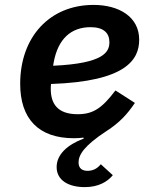

<svg xmlns="http://www.w3.org/2000/svg" viewBox="-20 -548 640 778"><path d="M323.5 210.2C377.5 210.2 414.4 189.6 437.1 161.9L388.5 117.5C372.5 137.4 353.7 144.2 334.9 144.2C313.9 144.2 298.3 134.9 298.3 110.1C298.3 79.5 321 42.3 410.2 -16C465.9 -51.8 496.4 -86.3 526.6 -131L447.8 -181.5C392.8 -109 357.2 -85.2 294.7 -85.2C212.7 -85.2 185.7 -128.2 185.7 -187.9C185.7 -192.8 185.7 -200.3 186.8 -207.7C492.5 -218 544 -307.2 544 -387.1C544 -480.1 462 -528.1 359 -528.1C181.5 -528.1 61.8 -398.4 61.8 -208.5C61.8 -67.8 134.9 12.1 279.5 12.1C292.3 12.1 308.9 11 318.5 9.6L319.2 13.5C252.8 38.4 209.5 78.1 209.5 128.9C209.5 183.6 259.2 210.2 323.5 210.2ZM195.3 -281.6 197.4 -294.4C215.2 -392.8 269.9 -437.9 346.9 -437.9C400.9 -437.9 423.3 -413.4 423.3 -377.1C423.3 -338.4 402.7 -290.8 195.3 -281.6Z"/></svg>

Font: Margiela Mono Italic SmBold It
Style: Regular
Weight: 600
Designer: Mike Abbink, Paul van der Laan, Pieter van Rosmalen
Foundry: Bold Monday
Version: Version 2.003 2021